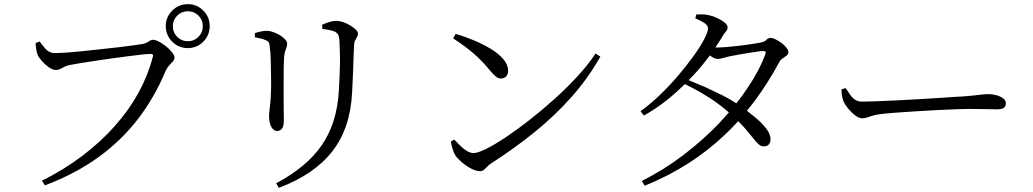

<svg xmlns="http://www.w3.org/2000/svg" viewBox="-20 -846 4960 922"><path d="M776 -721Q776 -764 807 -795Q838 -826 882 -826Q926 -826 956.5 -795Q987 -764 987 -721Q987 -677 956.5 -646Q926 -615 882 -615Q838 -615 807 -646Q776 -677 776 -721ZM810 -721Q810 -690 831 -669Q852 -648 882 -648Q912 -648 933 -669Q954 -690 954 -721Q954 -750 933 -771Q912 -792 882 -792Q852 -792 831 -771Q810 -750 810 -721ZM244 -591Q258 -591 291 -593Q324 -595 368 -599.5Q412 -604 458.5 -609Q505 -614 548 -619Q591 -624 622.5 -628.5Q654 -633 666 -635Q679 -638 686.5 -642.5Q694 -647 700.5 -651Q707 -655 715 -655Q726 -655 743.5 -646Q761 -637 778 -623Q795 -609 806.5 -594.5Q818 -580 818 -570Q818 -559 810 -550.5Q802 -542 792.5 -532Q783 -522 775 -505Q723 -380 644 -276.5Q565 -173 454.5 -92.5Q344 -12 196 44L181 22Q289 -32 376.5 -98.5Q464 -165 531.5 -241Q599 -317 644.5 -399.5Q690 -482 713 -570Q717 -582 713 -584.5Q709 -587 701 -587Q690 -587 662 -584Q634 -581 595 -576Q556 -571 513.5 -565Q471 -559 431.5 -553Q392 -547 361 -542Q330 -537 316 -534Q296 -530 279.5 -520Q263 -510 248 -510Q233 -510 214.5 -523Q196 -536 181 -553Q166 -570 161 -582Q157 -593 154.5 -606Q152 -619 151 -639L170 -647Q183 -629 200 -610Q217 -591 244 -591Z M1319 56 1306 34Q1452 -43 1525 -148.5Q1598 -254 1607 -408Q1609 -442 1610.5 -475Q1612 -508 1612.5 -539Q1613 -570 1612 -598.5Q1611 -627 1610 -653Q1609 -666 1605.5 -676Q1602 -686 1588 -694Q1580 -698 1563.5 -701.5Q1547 -705 1528 -707L1527 -727Q1543 -735 1562.5 -740.5Q1582 -746 1595 -746Q1610 -746 1627.5 -740Q1645 -734 1661.5 -724Q1678 -714 1688.5 -704Q1699 -694 1699 -686Q1699 -675 1694.5 -668Q1690 -661 1685.5 -652.5Q1681 -644 1680 -627Q1679 -605 1678 -576Q1677 -547 1676 -516.5Q1675 -486 1673.5 -457Q1672 -428 1671 -405Q1663 -231 1576 -119.5Q1489 -8 1319 56ZM1204 -667V-687Q1219 -692 1234 -695Q1249 -698 1261 -698Q1275 -698 1292 -692Q1309 -686 1324 -677Q1339 -668 1349 -657Q1359 -646 1359 -637Q1359 -627 1356 -619Q1353 -611 1349.5 -600.5Q1346 -590 1344 -571Q1343 -558 1342.5 -527Q1342 -496 1342 -457V-379Q1342 -340 1342.5 -309.5Q1343 -279 1343 -267Q1343 -238 1333.5 -227.5Q1324 -217 1311 -217Q1300 -217 1291 -226Q1282 -235 1277 -251Q1272 -267 1272 -285Q1272 -305 1276.5 -338.5Q1281 -372 1282 -433Q1282 -457 1281.5 -492.5Q1281 -528 1280 -562Q1279 -596 1276 -614Q1275 -632 1272 -640Q1269 -648 1256 -653Q1245 -658 1232.5 -661Q1220 -664 1204 -667Z M2168 -683Q2211 -671 2255 -652.5Q2299 -634 2336.5 -611.5Q2374 -589 2397 -562Q2420 -535 2420 -506Q2420 -489 2410.5 -479Q2401 -469 2385 -469Q2373 -469 2361.5 -478Q2350 -487 2330 -511Q2312 -533 2294.5 -551Q2277 -569 2258 -586Q2239 -603 2214 -621.5Q2189 -640 2156 -662ZM2840 -589 2863 -574Q2803 -468 2722 -377.5Q2641 -287 2544 -209Q2447 -131 2338 -61Q2328 -55 2320 -46Q2312 -37 2304 -30.5Q2296 -24 2285 -24Q2266 -24 2241.5 -37Q2217 -50 2196.5 -68Q2176 -86 2166 -101Q2158 -114 2152.5 -134Q2147 -154 2145 -166L2161 -176Q2176 -160 2191.5 -145Q2207 -130 2223 -120.5Q2239 -111 2255 -111Q2274 -111 2314.5 -131Q2355 -151 2409 -187Q2463 -223 2523 -270Q2583 -317 2642.5 -370.5Q2702 -424 2753.5 -480Q2805 -536 2840 -589Z M3056 -312Q3102 -345 3148.5 -389.5Q3195 -434 3236.5 -483Q3278 -532 3310.5 -577Q3343 -622 3361.5 -657.5Q3380 -693 3380 -710Q3380 -724 3362.5 -735.5Q3345 -747 3319 -758L3324 -777Q3338 -777 3352.5 -777Q3367 -777 3384 -773Q3404 -769 3425 -759Q3446 -749 3460 -737.5Q3474 -726 3474 -716Q3474 -703 3465 -693.5Q3456 -684 3445 -664Q3431 -641 3415 -618Q3421 -618 3426 -618Q3444 -618 3474 -620.5Q3504 -623 3536 -627Q3568 -631 3594 -635Q3620 -639 3630 -641Q3651 -645 3660 -654.5Q3669 -664 3681 -664Q3690 -664 3704.5 -657Q3719 -650 3733 -639.5Q3747 -629 3756.5 -617Q3766 -605 3766 -595Q3766 -586 3757 -579Q3748 -572 3737 -564.5Q3726 -557 3720 -544Q3667 -446 3603 -360Q3585 -336 3567 -314Q3585 -300 3602 -286Q3637 -258 3658.5 -230Q3680 -202 3680 -179Q3681 -162 3672 -152.5Q3663 -143 3647 -143Q3635 -143 3624 -152.5Q3613 -162 3598 -181Q3583 -200 3559 -228Q3545 -244 3525 -264Q3494 -230 3460 -198Q3381 -123 3286 -62Q3191 -1 3076 46L3062 23Q3168 -30 3263 -102.5Q3358 -175 3436 -257Q3459 -282 3480 -306Q3438 -343 3389 -375Q3333 -411 3269 -442Q3227 -401 3182 -365Q3129 -323 3072 -291ZM3516 -350Q3545 -386 3570 -424Q3627 -508 3655 -585Q3659 -594 3656 -598Q3653 -601 3644 -601Q3627 -600 3595 -595Q3563 -590 3531 -584.5Q3499 -579 3481 -575Q3465 -571 3450.5 -567Q3436 -563 3426 -563Q3414 -563 3397 -574Q3393 -577 3389 -580Q3380 -569 3372 -558Q3333 -507 3287 -461Q3326 -445 3366 -428Q3411 -407 3454 -386Q3488 -368 3516 -350Z M4041 -423Q4052 -406 4062.5 -391Q4073 -376 4086.5 -367Q4100 -358 4121 -358Q4143 -358 4184 -359.5Q4225 -361 4276 -363.5Q4327 -366 4379.5 -369Q4432 -372 4479.5 -375Q4527 -378 4561 -380.5Q4595 -383 4606 -383Q4656 -387 4682 -390.5Q4708 -394 4727 -394Q4746 -394 4765.5 -388.5Q4785 -383 4797.5 -373.5Q4810 -364 4810 -350Q4810 -336 4801 -328.5Q4792 -321 4766 -321Q4740 -321 4710.5 -322Q4681 -323 4635 -323Q4617 -323 4576 -321.5Q4535 -320 4482.5 -317.5Q4430 -315 4378 -311.5Q4326 -308 4282.5 -305Q4239 -302 4216 -299Q4188 -296 4172 -291Q4156 -286 4144.5 -282Q4133 -278 4119 -278Q4105 -278 4086.5 -292Q4068 -306 4052.5 -325Q4037 -344 4030 -361Q4025 -375 4023 -388.5Q4021 -402 4021 -417Z"/></svg>

Font: Early Summer Mincho
Style: Regular
Weight: 400
Designer: GuiWonder
Version: Version 1.002